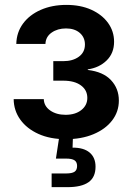

<svg xmlns="http://www.w3.org/2000/svg" viewBox="-20 -564 542 788"><path d="M250.5 7.3Q185.5 7.3 137.7 -14.4Q89.8 -36.1 63.2 -73.2Q36.6 -110.4 36.1 -157.2H159.7Q160.6 -128.4 186 -110.6Q211.4 -92.8 249 -92.8Q289.1 -92.8 313.7 -112.3Q338.4 -131.8 338.4 -162.1Q338.4 -194.3 312 -213.6Q285.6 -232.9 239.7 -232.9H198.7V-313H239.7Q278.8 -313 303.7 -331.3Q328.6 -349.6 328.6 -381.3Q328.6 -410.6 307.4 -429Q286.1 -447.3 251 -447.3Q216.3 -447.3 191.9 -430.2Q167.5 -413.1 166.5 -383.8H46.9Q47.9 -430.7 74.2 -466.8Q100.6 -502.9 147 -523.4Q193.4 -543.9 252.4 -543.9Q311 -543.9 355 -523.9Q398.9 -503.9 423.6 -469.7Q448.2 -435.5 448.2 -392.6Q448.2 -345.7 417.7 -315.9Q387.2 -286.1 340.3 -279.3V-276.9Q403.3 -269.5 435.5 -235.1Q467.8 -200.7 467.8 -151.4Q467.8 -105.5 440.2 -69.6Q412.6 -33.7 363.5 -13.2Q314.5 7.3 250.5 7.3ZM191.9 204.1V147.9H251.5Q275.4 147.9 285.9 140.9Q296.4 133.8 296.4 117.2Q296.4 101.1 285.9 94Q275.4 86.9 251.5 86.9H209.5L226.1 -22H279.3V0L277.8 42Q323.2 41.5 347.7 62Q372.1 82.5 372.1 120.1Q372.1 163.6 343.3 183.8Q314.5 204.1 256.8 204.1Z"/></svg>

Font: Inter 20pt SemiBold
Style: Regular
Weight: 600
Version: Version 4.001;git-66647c0bb